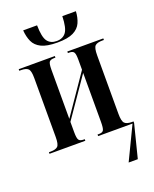

<svg xmlns="http://www.w3.org/2000/svg" viewBox="-172 -839 915 1143"><g transform="rotate(-20 286.0 -267.0)"><path d="M287 -606Q220 -606 185 -623.5Q150 -641 136 -672Q122 -703 119 -744H207Q208 -669 227.5 -642.5Q247 -616 286 -616Q325 -616 345 -643Q365 -670 367 -744H453Q451 -704 437 -672.5Q423 -641 388 -623.5Q353 -606 287 -606ZM15 0V-10H26Q58 -10 71 -22.5Q84 -35 84 -81V-455Q84 -501 71 -513.5Q58 -526 26 -526H15V-536H244V-526H237Q213 -526 205 -515.5Q197 -505 197 -467V-155L368 -404V-469Q368 -503 361 -514.5Q354 -526 332 -526H323V-536H551V-526H541Q508 -526 495 -513.5Q482 -501 482 -454V-83Q482 -37 495 -23.5Q508 -10 541 -10H551V0L498 210H440L541 0H323V-10H333Q355 -10 361.5 -22.5Q368 -35 368 -74V-384L197 -136V-71Q197 -32 205 -21Q213 -10 235 -10H242V0Z"/></g></svg>

Font: Noto Serif Display ExtraCondensed SemiBold
Style: Regular
Weight: 600
Width: 2
Designer: Monotype Design Team
Foundry: Monotype Imaging Inc.
Version: Version 2.009